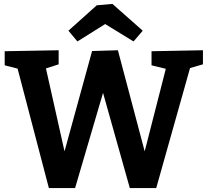

<svg xmlns="http://www.w3.org/2000/svg" viewBox="-20 -961 1061 982"><path d="M755 -699 1018 -704V-632L952 -613L779 1H644L507 -486L364 1H230L70 -610L4 -627V-699L280 -704V-632L215 -611L310 -187L451 -700L583 -704L720 -187L828 -609L755 -627ZM376 -749 330 -804 475 -934 555 -941 710 -804 663 -749 518 -838Z"/></svg>

Font: Bitter
Style: Bold
Weight: 700
Designer: Sol Matas, and Bitter project Authors
Foundry: Sol Matas
Version: Version 2.001